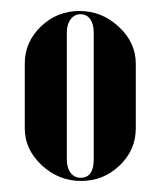

<svg xmlns="http://www.w3.org/2000/svg" viewBox="-20 -725 291 348"><path d="M226.1 -609.9V-492.2Q226.1 -453.1 196.8 -425Q167.5 -397 127 -397Q86.4 -397 55.7 -425.5Q24.9 -454.1 24.9 -492.2V-609.9Q24.9 -648.9 54.2 -677Q83.5 -705.1 124 -705.1Q164.6 -705.1 195.3 -676.5Q226.1 -647.9 226.1 -609.9ZM101.1 -666V-436Q101.1 -420.9 107.9 -411.9Q114.7 -402.8 126 -402.8Q149.9 -402.8 149.9 -436V-666Q149.9 -681.2 143.6 -690.2Q137.2 -699.2 126 -699.2Q114.7 -699.2 107.9 -689.9Q101.1 -680.7 101.1 -666Z"/></svg>

Font: Moniqa Black Display
Style: Regular
Weight: 900
Designer: Rajesh Rajput
Foundry: Rajesh Rajput
Version: Version 1.000